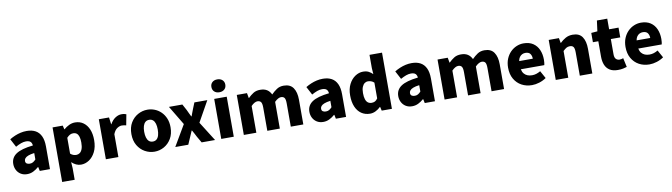

<svg xmlns="http://www.w3.org/2000/svg" viewBox="-42 -1657 9417 2689"><g transform="rotate(-10 4666.0 -312.0)"><path d="M216 14Q164 14 126 -9.5Q88 -33 67.5 -72.5Q47 -112 47 -159Q47 -249 122 -299.5Q197 -350 363 -368Q361 -391 352 -407.5Q343 -424 324.5 -432.5Q306 -441 277 -441Q243 -441 207 -428Q171 -415 128 -391L66 -508Q104 -531 143.5 -547.5Q183 -564 225 -573.5Q267 -583 311 -583Q385 -583 436 -555Q487 -527 514 -469.5Q541 -412 541 -323V0H396L384 -57H379Q344 -26 303.5 -6Q263 14 216 14ZM277 -124Q304 -124 324 -136Q344 -148 363 -169V-260Q308 -253 275.5 -240Q243 -227 229.5 -210Q216 -193 216 -173Q216 -148 232.5 -136Q249 -124 277 -124Z M678 207V-569H823L836 -514H839Q873 -544 914 -563.5Q955 -583 999 -583Q1067 -583 1117 -547Q1167 -511 1194 -446.5Q1221 -382 1221 -294Q1221 -196 1186.5 -127Q1152 -58 1097.5 -22Q1043 14 982 14Q946 14 912.5 -1.5Q879 -17 850 -45L856 44V207ZM940 -132Q967 -132 989.5 -148Q1012 -164 1025 -199Q1038 -234 1038 -291Q1038 -341 1028 -373.5Q1018 -406 998 -422Q978 -438 946 -438Q921 -438 900 -426.5Q879 -415 856 -390V-165Q877 -146 898.5 -139Q920 -132 940 -132Z M1336 0V-569H1481L1494 -470H1497Q1529 -527 1572.5 -555Q1616 -583 1659 -583Q1685 -583 1700.5 -579.5Q1716 -576 1728 -571L1699 -418Q1683 -422 1669 -424.5Q1655 -427 1636 -427Q1605 -427 1570.5 -404Q1536 -381 1514 -325V0Z M2028 14Q1956 14 1892 -21.5Q1828 -57 1788.5 -124Q1749 -191 1749 -285Q1749 -379 1788.5 -445.5Q1828 -512 1892 -547.5Q1956 -583 2028 -583Q2082 -583 2132 -563Q2182 -543 2221 -504.5Q2260 -466 2283 -411Q2306 -356 2306 -285Q2306 -191 2266.5 -124Q2227 -57 2163.5 -21.5Q2100 14 2028 14ZM2028 -130Q2061 -130 2082.5 -149Q2104 -168 2114 -203Q2124 -238 2124 -285Q2124 -332 2114 -366.5Q2104 -401 2082.5 -420Q2061 -439 2028 -439Q1995 -439 1973.5 -420Q1952 -401 1941.5 -366.5Q1931 -332 1931 -285Q1931 -238 1941.5 -203Q1952 -168 1973.5 -149Q1995 -130 2028 -130Z M2323 0 2497 -296 2333 -569H2524L2571 -482Q2582 -457 2594 -432.5Q2606 -408 2618 -384H2623Q2631 -408 2641 -432.5Q2651 -457 2660 -482L2695 -569H2879L2715 -276L2889 0H2698L2646 -90Q2633 -114 2620.5 -139Q2608 -164 2594 -187H2589Q2579 -164 2568.5 -139.5Q2558 -115 2547 -90L2508 0Z M2977 0V-569H3155V0ZM3066 -648Q3021 -648 2994 -673Q2967 -698 2967 -740Q2967 -781 2994 -806Q3021 -831 3066 -831Q3110 -831 3137.5 -806Q3165 -781 3165 -740Q3165 -698 3137.5 -673Q3110 -648 3066 -648Z M3298 0V-569H3443L3456 -497H3459Q3494 -532 3534 -557.5Q3574 -583 3632 -583Q3691 -583 3728.5 -559Q3766 -535 3788 -489Q3825 -527 3867 -555Q3909 -583 3966 -583Q4059 -583 4101.5 -521Q4144 -459 4144 -352V0H3966V-330Q3966 -389 3950.5 -410Q3935 -431 3901 -431Q3882 -431 3859 -418.5Q3836 -406 3810 -380V0H3632V-330Q3632 -389 3616 -410Q3600 -431 3566 -431Q3547 -431 3524 -418.5Q3501 -406 3476 -380V0Z M4427 14Q4375 14 4337 -9.5Q4299 -33 4278.5 -72.5Q4258 -112 4258 -159Q4258 -249 4333 -299.5Q4408 -350 4574 -368Q4572 -391 4563 -407.5Q4554 -424 4535.5 -432.5Q4517 -441 4488 -441Q4454 -441 4418 -428Q4382 -415 4339 -391L4277 -508Q4315 -531 4354.5 -547.5Q4394 -564 4436 -573.5Q4478 -583 4522 -583Q4596 -583 4647 -555Q4698 -527 4725 -469.5Q4752 -412 4752 -323V0H4607L4595 -57H4590Q4555 -26 4514.5 -6Q4474 14 4427 14ZM4488 -124Q4515 -124 4535 -136Q4555 -148 4574 -169V-260Q4519 -253 4486.5 -240Q4454 -227 4440.5 -210Q4427 -193 4427 -173Q4427 -148 4443.5 -136Q4460 -124 4488 -124Z M5093 14Q5022 14 4969.5 -22Q4917 -58 4888.5 -125Q4860 -192 4860 -285Q4860 -378 4894 -444.5Q4928 -511 4982 -547Q5036 -583 5095 -583Q5142 -583 5173 -567Q5204 -551 5232 -524L5226 -609V-799H5404V0H5259L5246 -55H5242Q5212 -25 5173 -5.5Q5134 14 5093 14ZM5140 -132Q5166 -132 5186.5 -142Q5207 -152 5226 -180V-404Q5206 -423 5183 -430.5Q5160 -438 5137 -438Q5113 -438 5091.5 -422Q5070 -406 5056.5 -373Q5043 -340 5043 -287Q5043 -233 5054.5 -198.5Q5066 -164 5088 -148Q5110 -132 5140 -132Z M5691 14Q5639 14 5601 -9.5Q5563 -33 5542.5 -72.5Q5522 -112 5522 -159Q5522 -249 5597 -299.5Q5672 -350 5838 -368Q5836 -391 5827 -407.5Q5818 -424 5799.5 -432.5Q5781 -441 5752 -441Q5718 -441 5682 -428Q5646 -415 5603 -391L5541 -508Q5579 -531 5618.5 -547.5Q5658 -564 5700 -573.5Q5742 -583 5786 -583Q5860 -583 5911 -555Q5962 -527 5989 -469.5Q6016 -412 6016 -323V0H5871L5859 -57H5854Q5819 -26 5778.5 -6Q5738 14 5691 14ZM5752 -124Q5779 -124 5799 -136Q5819 -148 5838 -169V-260Q5783 -253 5750.5 -240Q5718 -227 5704.5 -210Q5691 -193 5691 -173Q5691 -148 5707.5 -136Q5724 -124 5752 -124Z M6153 0V-569H6298L6311 -497H6314Q6349 -532 6389 -557.5Q6429 -583 6487 -583Q6546 -583 6583.5 -559Q6621 -535 6643 -489Q6680 -527 6722 -555Q6764 -583 6821 -583Q6914 -583 6956.5 -521Q6999 -459 6999 -352V0H6821V-330Q6821 -389 6805.5 -410Q6790 -431 6756 -431Q6737 -431 6714 -418.5Q6691 -406 6665 -380V0H6487V-330Q6487 -389 6471 -410Q6455 -431 6421 -431Q6402 -431 6379 -418.5Q6356 -406 6331 -380V0Z M7396 14Q7314 14 7248.5 -21.5Q7183 -57 7144.5 -124Q7106 -191 7106 -285Q7106 -354 7128.5 -409Q7151 -464 7189.5 -503Q7228 -542 7276.5 -562.5Q7325 -583 7376 -583Q7458 -583 7512 -547Q7566 -511 7593 -449Q7620 -387 7620 -309Q7620 -285 7617.5 -264Q7615 -243 7612 -232H7278Q7286 -193 7306 -169Q7326 -145 7355 -133.5Q7384 -122 7420 -122Q7451 -122 7480 -131Q7509 -140 7540 -158L7599 -51Q7555 -20 7500.5 -3Q7446 14 7396 14ZM7275 -349H7469Q7469 -391 7448.5 -419Q7428 -447 7379 -447Q7355 -447 7333.5 -436.5Q7312 -426 7296.5 -404.5Q7281 -383 7275 -349Z M7734 0V-569H7879L7892 -498H7895Q7930 -533 7974.5 -558Q8019 -583 8077 -583Q8170 -583 8212 -521Q8254 -459 8254 -352V0H8076V-330Q8076 -389 8060 -410Q8044 -431 8010 -431Q7980 -431 7959 -418Q7938 -405 7912 -380V0Z M8616 14Q8545 14 8500.5 -14.5Q8456 -43 8435.5 -93.5Q8415 -144 8415 -211V-430H8338V-562L8426 -569L8446 -720H8593V-569H8727V-430H8593V-213Q8593 -166 8613.5 -145.5Q8634 -125 8665 -125Q8679 -125 8693 -128.5Q8707 -132 8717 -136L8745 -7Q8723 0 8691.5 7Q8660 14 8616 14Z M9066 14Q8984 14 8918.5 -21.5Q8853 -57 8814.5 -124Q8776 -191 8776 -285Q8776 -354 8798.5 -409Q8821 -464 8859.5 -503Q8898 -542 8946.5 -562.5Q8995 -583 9046 -583Q9128 -583 9182 -547Q9236 -511 9263 -449Q9290 -387 9290 -309Q9290 -285 9287.5 -264Q9285 -243 9282 -232H8948Q8956 -193 8976 -169Q8996 -145 9025 -133.5Q9054 -122 9090 -122Q9121 -122 9150 -131Q9179 -140 9210 -158L9269 -51Q9225 -20 9170.5 -3Q9116 14 9066 14ZM8945 -349H9139Q9139 -391 9118.5 -419Q9098 -447 9049 -447Q9025 -447 9003.5 -436.5Q8982 -426 8966.5 -404.5Q8951 -383 8945 -349Z"/></g></svg>

Font: Noto Sans SC Thin Black
Style: Regular
Weight: 900
Version: Version 2.004-H2;hotconv 1.0.118;makeotfexe 2.5.65603